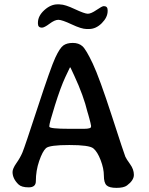

<svg xmlns="http://www.w3.org/2000/svg" viewBox="-20 -886 694 897"><path d="M405.3 -293.9V-300.3L404.3 -303.7L402.8 -311.5L399.9 -322.8Q399.4 -324.2 397.7 -331.5Q396 -338.9 392.6 -349.9Q389.2 -360.8 388.7 -362.8Q370.6 -438.5 327.1 -532.2L309.1 -570.8H306.6Q306.2 -570.8 284.7 -524.7Q263.2 -478.5 236.8 -394.3Q210.4 -310.1 210.4 -297.4V-294.4Q210.4 -284.2 305.2 -284.2H371.6Q405.3 -284.2 405.3 -293.9ZM249 -865.7H256.8L261.2 -865.2Q283.2 -865.2 329.3 -843.5Q375.5 -821.8 390.4 -821.8Q405.3 -821.8 431.2 -839.6Q457 -857.4 464.8 -857.4Q482.9 -857.4 482.9 -838.4V-834.5Q482.9 -805.2 455.6 -777.8Q428.2 -750.5 396 -750.5H384.3Q360.8 -750.5 315.2 -772Q269.5 -793.5 252.7 -793.5Q235.8 -793.5 211.4 -775.1Q187 -756.8 175.8 -756.8Q157.2 -756.8 157.2 -775.9V-779.8Q157.2 -811.5 187 -838.6Q216.8 -865.7 249 -865.7ZM38.6 -82.5Q38.6 -98.1 56.6 -123.8Q74.7 -149.4 85.2 -174.6Q95.7 -199.7 156.5 -385.5Q217.3 -571.3 238.3 -616.5Q259.3 -661.6 275.9 -673.6Q292.5 -685.5 320.1 -685.5Q347.7 -685.5 365 -670.2Q382.3 -654.8 413.6 -588.4Q444.8 -522 502.7 -343.8Q560.5 -165.5 565.4 -154.3Q570.3 -143.1 587.9 -118.9Q605.5 -94.7 605.5 -69.1Q605.5 -43.5 573.2 -19.5Q558.1 -8.3 524.2 -8.3Q490.2 -8.3 477.8 -20.3Q465.3 -32.2 465.3 -65.4Q465.3 -98.6 450.2 -137.9Q435.1 -177.2 416 -192.9Q397 -208.5 304 -208.5Q210.9 -208.5 194.8 -193.8Q178.7 -179.2 163.1 -134Q147.5 -88.9 147.5 -39.6Q147.5 -10.7 114 -10.7Q80.6 -10.7 66.4 -24.4Q38.6 -51.3 38.6 -82.5Z"/></svg>

Font: Averia Libre
Style: Regular
Weight: 400
Version: Version 1.002